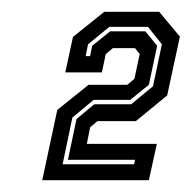

<svg xmlns="http://www.w3.org/2000/svg" viewBox="-20 -720 324 325"><path d="M51.5 -415 77 -534 130 -576.5H195.5L207.5 -586.5L216.5 -628.5L208.5 -638.5H171L159 -628.5L152.5 -597.5H90.5L103.5 -657.5L156.5 -700H249.5L284.5 -658L263 -558.5L210 -515H145L132.5 -504.5L127 -476.5H245.5L232 -415ZM86 -442H207L208.5 -449.5H95L109.5 -518.5L139.5 -543.5H202L239 -574L254 -645L230.5 -674.5H165L129 -645L125 -625H132.5L136 -642.5L166.5 -667H226L246 -642.5L232 -576.5L200.5 -551H138.5L102.5 -521Z"/></svg>

Font: Tourney
Style: Bold Italic
Weight: 700
Italic angle: -12°
Version: Version 1.015